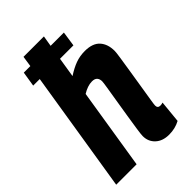

<svg xmlns="http://www.w3.org/2000/svg" viewBox="-229 -821 911 911"><g transform="rotate(-45 226.5 -365.0)"><path d="M393 -135Q393 -117 411 -117Q419 -117 428 -120L417 -8Q384 10 343 10Q300 10 274.5 -13.5Q249 -37 249 -74Q249 -85 254 -118.5Q259 -152 266 -196Q273 -240 280 -282.5Q287 -325 292 -356Q297 -387 297 -394Q297 -409 289 -418.5Q281 -428 262 -428Q247 -428 231 -422.5Q215 -417 199 -407L134 0H-3L95 -611H51L63 -686H107L115 -740H252L243 -686H332L321 -611H231L215 -511Q249 -533 278 -543.5Q307 -554 340 -554Q392 -554 416.5 -527Q441 -500 441 -454Q441 -444 436 -411Q431 -378 424 -334Q417 -290 410 -246.5Q403 -203 398 -172Q393 -141 393 -135Z"/></g></svg>

Font: Georama SemiCondensed
Style: Bold Italic
Weight: 700
Width: 4
Italic angle: -9°
Designer: Jean-Baptiste Levee
Foundry: Production Type
Version: Version 1.000